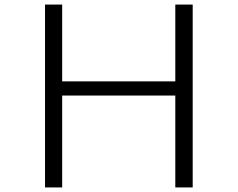

<svg xmlns="http://www.w3.org/2000/svg" viewBox="-20 -790 1040 840"><path d="M747 -372H252V30H177V-770H252V-434H747V-770H823V30H747Z"/></svg>

Font: LINE Seed JP_TTF Regular
Style: Regular
Weight: 400
Designer: LINE & Fontrix & Fontworks
Version: Version 1.002